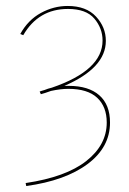

<svg xmlns="http://www.w3.org/2000/svg" viewBox="-20 -429 433 644"><path d="M211 -141Q277 -141 313 -109.5Q349 -78 349 -18Q349 65 274 121Q199 177 68 195L66 185Q201 165 269.5 111Q338 57 338 -18Q338 -71 306 -101Q274 -131 209 -131Q183 -131 151 -124Q129 -116 117 -113L113 -122Q115 -123 120.5 -124.5Q126 -126 129 -127Q141 -132 154 -135Q324 -193 324 -293Q324 -334 296.5 -366.5Q269 -399 208 -399Q109 -399 58 -311L48 -315Q74 -362 117 -385.5Q160 -409 207 -409Q269 -409 302 -373.5Q335 -338 335 -292Q335 -201 196 -141Z"/></svg>

Font: EauTest Hairline
Style: Regular
Weight: 250
Designer: Christian Thalmann (Catharsis Fonts)
Version: Version 0.001;PS 000.001;hotconv 1.0.88;makeotf.lib2.5.64775